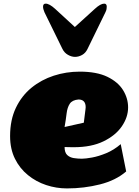

<svg xmlns="http://www.w3.org/2000/svg" viewBox="-20 -1029 775 1067"><path d="M352.1 18.1Q293 18.1 236.8 -0.5Q180.7 -19 135.3 -55.9Q89.8 -92.8 63 -147Q36.1 -201.2 36.1 -272.9Q36.1 -362.3 68.1 -429.4Q100.1 -496.6 154.8 -541.3Q209.5 -585.9 278.8 -608.4Q348.1 -630.9 422.9 -630.9Q517.6 -630.9 576.9 -602.1Q636.2 -573.2 664.1 -527.8Q691.9 -482.4 691.9 -432.1Q691.9 -377.9 657.2 -327.1Q622.6 -276.4 555.4 -243.7Q488.3 -210.9 390.1 -210.9Q380.9 -210.9 365.5 -211.2Q350.1 -211.4 338.9 -211.9Q338.9 -181.2 353.5 -167.5Q368.2 -153.8 390.4 -150.4Q412.6 -147 435.1 -147Q455.1 -147 491.5 -153.6Q527.8 -160.2 570.3 -177.7Q612.8 -195.3 650.9 -228L681.2 -76.2Q623.5 -26.4 535.4 -4.2Q447.3 18.1 352.1 18.1ZM338.9 -323.2 445.8 -347.2 455.1 -421.9Q455.1 -424.8 455.6 -427.5Q456.1 -430.2 456.1 -433.1Q456.1 -476.1 416 -476.1Q381.3 -473.1 367.7 -452.4Q354 -431.6 350.1 -398.2Q346.2 -364.7 338.9 -323.2ZM227.1 -960.9Q219.2 -979.5 219.2 -991.7Q219.2 -1008.8 233.9 -1008.8Q254.4 -1008.8 286.1 -980L396 -878.9L507.3 -980Q538.6 -1008.8 559.1 -1008.8Q573.2 -1008.8 573.2 -991.7Q573.2 -985.8 572 -978.3Q570.8 -970.7 565.9 -960.9L466.3 -756.8Q455.6 -734.4 436.3 -723.6Q417 -712.9 397 -712.9Q377.4 -712.9 357.4 -724.4Q337.4 -735.8 327.1 -756.8Z"/></svg>

Font: Rammetto One
Style: Regular
Weight: 400
Designer: Vernon Adams
Foundry: Vernon Adams
Version: Version 1.100; ttfautohint (v1.8.4.7-5d5b)